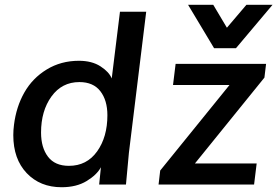

<svg xmlns="http://www.w3.org/2000/svg" viewBox="-20 -766 1151 797"><path d="M638.2 0 645 -58.1 932.6 -413.1H698.2L709 -501H1084.5L1077.6 -443.8L789.1 -87.4H1045.4L1034.7 0ZM868.7 -565.9 760.7 -746.1H865.2L921.9 -650.9L1002.9 -746.1H1111.3L959.5 -565.9ZM235.8 11.2Q146.5 11.2 90.8 -47.4Q35.2 -106 35.2 -205.1Q35.2 -225.6 38.1 -248Q47.4 -322.8 81.1 -382.1Q114.7 -441.4 173.8 -477.5Q232.9 -513.7 307.6 -513.7Q361.3 -513.7 397 -490.7Q432.6 -467.8 443.8 -440.4L478 -717.3H586.9L515.1 -131.8Q513.7 -119.6 502.9 0H391.6L398.9 -71.8Q382.3 -40.5 339.8 -14.6Q297.4 11.2 235.8 11.2ZM425.8 -287.6Q425.8 -349.6 396.5 -387.5Q367.2 -425.3 309.6 -425.3Q236.8 -425.3 193.6 -365.5Q150.4 -305.7 150.4 -215.8Q150.4 -153.3 179.2 -115.5Q208 -77.6 266.1 -77.6Q340.3 -77.6 383.1 -137.5Q425.8 -197.3 425.8 -287.6Z"/></svg>

Font: Muli
Style: Semi-BoldItalic
Weight: 600
Italic angle: -7°
Designer: Vernon Adams
Foundry: newtypography
Version: Version 2.0; ttfautohint (v1.00rc1.2-2d82) -l 8 -r 50 -G 200